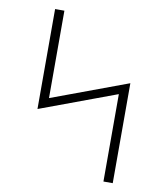

<svg xmlns="http://www.w3.org/2000/svg" viewBox="-82 -805 765 874"><g transform="rotate(10 300.0 -367.5)"><path d="M455 0V-404L102 -273V-735H145V-331L498 -462V0Z"/></g></svg>

Font: Iosevka Curly Slab XLtEx
Style: Regular
Weight: 200
Width: 7
Monospace: yes
Designer: Belleve Invis
Foundry: Belleve Invis
Version: Version 11.1.0; ttfautohint (v1.8.3)